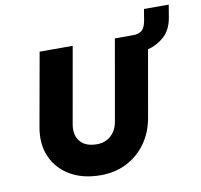

<svg xmlns="http://www.w3.org/2000/svg" viewBox="-84 -858 998 955"><g transform="rotate(-10 414.5 -380.5)"><path d="M156 -650H323L255 -265Q246 -212 273 -179.5Q300 -147 358 -147Q400 -147 429 -173.5Q458 -200 465 -246L536 -650H630Q653 -650 670 -661.5Q687 -673 694 -709L704 -769H829L818 -703Q807 -643 770.5 -611Q734 -579 689 -568L630 -232Q617 -159 578 -105Q539 -51 480.5 -21.5Q422 8 350 8Q260 8 196.5 -29Q133 -66 104 -131Q75 -196 90 -280Z"/></g></svg>

Font: Overused Grotesk ExtraBold
Style: Italic
Weight: 800
Italic angle: -10°
Version: Version 0.003